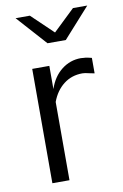

<svg xmlns="http://www.w3.org/2000/svg" viewBox="-82 -758 516 807"><g transform="rotate(-10 176.0 -355.0)"><path d="M43 0ZM75 0V-488H148V-389Q165 -440 201.5 -468.5Q238 -497 284 -497Q287 -497 290 -496.5Q293 -496 296 -496Q305 -496 313 -494Q321 -492 330 -490V-424Q321 -426 310 -428Q299 -430 291 -432Q288 -432 285 -432.5Q282 -433 279 -433Q233 -433 199 -406.5Q165 -380 148 -334V0ZM104 -710 196 -622 288 -710H349L235 -583H157L43 -710Z"/></g></svg>

Font: Rosa Sans Light
Style: Regular
Weight: 300
Designer: Pentagram / MCKL
Foundry: Pentagram / MCKL
Version: Version 1.005;September 16, 2019;FontCreator 11.5.0.2425 64-